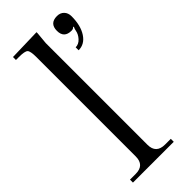

<svg xmlns="http://www.w3.org/2000/svg" viewBox="-244 -788 825 825"><g transform="rotate(-45 168.5 -375.0)"><path d="M337 -692Q337 -636 314.5 -601.5Q292 -567 255 -567V-585Q274 -585 288.5 -601Q303 -617 306 -635Q307 -643 312 -653L309 -655Q304 -648 293 -648Q248 -648 248 -692Q248 -737 293 -737Q313 -737 325 -724.5Q337 -712 337 -692ZM18 0V-18H53Q106 -18 106 -71V-675Q106 -711 97.5 -719.5Q89 -728 53 -728H35V-746L182 -750V-743Q177 -693 177 -689V-71Q177 -18 231 -18H266V0Z"/></g></svg>

Font: Foglihten068fMac
Style: Regular
Weight: 500
Designer: gluk (gluksza@wp.pl)
Foundry: gluk (gluksza@wp.pl)
Version: Version 0.68